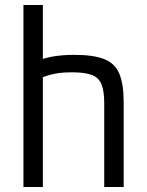

<svg xmlns="http://www.w3.org/2000/svg" viewBox="-20 -750 590 770"><path d="M398 -336Q398 -385 387 -412Q376 -439 348 -449.5Q320 -460 268 -460Q242 -460 220 -457.5Q198 -455 175.5 -448.5Q153 -442 126 -430L114 -499Q151 -516 189.5 -523Q228 -530 279 -530Q355 -530 398 -513Q441 -496 458.5 -454.5Q476 -413 476 -340V0H398ZM74 0V-730H152V0Z"/></svg>

Font: M PLUS Code Latin SemiExpanded
Style: Regular
Weight: 400
Width: 6
Designer: Coji Morishita
Foundry: UNDERFOREST DESIGN
Version: Version 1.002; ttfautohint (v1.8.3)